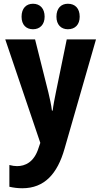

<svg xmlns="http://www.w3.org/2000/svg" viewBox="-20 -759 540 1024"><path d="M342 -603C381 -603 405 -628 405 -670C405 -714 381 -739 342 -739C306 -739 281 -715 281 -670C281 -627 306 -603 342 -603ZM156 -603C193 -603 218 -628 218 -670C218 -714 193 -739 156 -739C120 -739 95 -715 95 -670C95 -626 120 -603 156 -603ZM99 245C217 245 286 168 324 35L492 -549H336L278 -266C271 -231 264 -197 261 -169H257C253 -201 246 -232 238 -266L167 -549H8L195 3L186 29C162 107 113 127 71 127C59 127 44 125 30 121V237C52 242 74 245 99 245Z"/></svg>

Font: Noto Sans Mono ExtraCondensed ExtraBold
Style: Regular
Weight: 800
Width: 2
Designer: Monotype Design Team
Foundry: Monotype Imaging Inc.
Version: Version 2.014